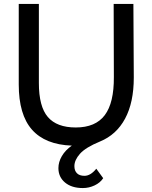

<svg xmlns="http://www.w3.org/2000/svg" viewBox="-20 -730 772 973"><path d="M400 223Q343 223 309.5 195Q276 167 276 122Q276 91 293.5 61Q311 31 344 8Q209 3 142 -73Q75 -149 75 -302V-710H177V-309Q177 -190 222.5 -137Q268 -84 364 -84Q464 -84 511 -146.5Q558 -209 557 -340L556 -710H656L658 -337Q658 -211 614 -129Q570 -47 487 -13Q414 17 385.5 49Q357 81 357 112Q357 135 370 148Q383 161 408 161Q439 161 468 125L503 173Q488 196 459.5 209.5Q431 223 400 223Z"/></svg>

Font: Livvic Medium
Style: Regular
Weight: 500
Designer: Jacques Le Bailly, Baron von Fonthausen
Version: Version 1.001; ttfautohint (v1.8.2)